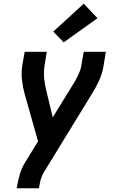

<svg xmlns="http://www.w3.org/2000/svg" viewBox="-20 -809 640 1034"><path d="M70 205 71 198Q77 164 86.5 130.5Q96 97 115 66L185 -48L113 -302Q103 -338 98.5 -377Q94 -416 100 -457L113 -530H232L220 -457Q215 -423 217.5 -390.5Q220 -358 228 -327L264 -177L373 -354Q381 -367 388 -379Q395 -391 401 -404Q407 -417 411.5 -430Q416 -443 418 -457L431 -530H550L538 -457Q532 -416 514.5 -377Q497 -338 474 -302L216 119Q205 137 199.5 157.5Q194 178 191 198L190 205ZM323 -581 267 -639 431 -789 505 -711Z"/></svg>

Font: Iosevka Curly Extended Oblique
Style: Bold
Weight: 700
Width: 7
Italic angle: -9°
Monospace: yes
Designer: Belleve Invis
Foundry: Belleve Invis
Version: Version 11.1.0; ttfautohint (v1.8.3)